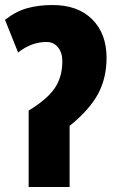

<svg xmlns="http://www.w3.org/2000/svg" viewBox="-20 -744 472 764"><path d="M404 -514Q404 -433 370 -370Q336 -307 257 -243V0H94V-304Q168 -349 198 -393.5Q228 -438 228 -500Q228 -535 210.5 -556Q193 -577 165 -577Q105 -577 52 -535L0 -665Q43 -699 88.5 -711.5Q134 -724 189 -724Q290 -724 347 -667Q404 -610 404 -514Z"/></svg>

Font: Noto Sans UI CondBlack
Style: Regular
Weight: 900
Width: 3
Designer: Monotype Design Team
Foundry: Monotype Imaging Inc.
Version: Version 1.001